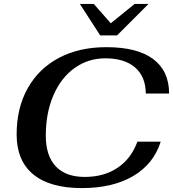

<svg xmlns="http://www.w3.org/2000/svg" viewBox="-20 -951 884 981"><path d="M65 -264Q65 -399 121.5 -500Q178 -601 281.5 -655.5Q385 -710 523 -710Q682 -710 763 -649Q844 -588 844 -473H725Q724 -560 670 -606.5Q616 -653 518 -653Q430 -653 360.5 -603Q291 -553 252.5 -463Q214 -373 214 -258Q214 -155 265 -101Q316 -47 413 -47Q511 -47 580.5 -93.5Q650 -140 682 -227H801Q765 -113 660.5 -51.5Q556 10 398 10Q235 10 150 -60Q65 -130 65 -264ZM388 -931H459L546 -832L668 -931H739L578 -770H492Z"/></svg>

Font: Fahkwang SemiBold
Style: Italic
Weight: 600
Italic angle: -10°
Version: Version 1.000; ttfautohint (v1.6)